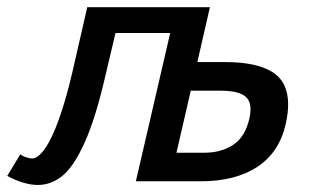

<svg xmlns="http://www.w3.org/2000/svg" viewBox="-55 -508 879 538"><path d="M-34.7 -15.1 2 -75.7Q6.8 -71.3 17.1 -67.6Q27.3 -64 35.2 -64Q51.8 -64 71.3 -92Q90.8 -120.1 110.4 -174.6Q129.9 -229 147.5 -304.7L189.5 -487.8H533.2L498 -334H577.6Q663.1 -334 707.8 -306.4Q752.4 -278.8 752.4 -215.3Q752.4 -189.9 745.1 -158.7Q727.1 -80.6 665.8 -40.3Q604.5 0 506.8 0H325.7L421.9 -415.5H268.6L240.7 -297.4Q212.9 -176.3 182.1 -108.4Q151.4 -40.5 119.6 -15.1Q87.9 10.3 51.3 10.3Q12.7 10.3 -34.7 -15.1ZM518.6 -80.1Q564.9 -80.1 598.6 -102.3Q632.3 -124.5 644 -176.8Q647 -190.9 647 -201.2Q647 -231 625.5 -242.4Q604 -253.9 564.5 -253.9H479.5L439.5 -80.1Z"/></svg>

Font: Acari Sans Medium
Style: Italic
Weight: 500
Italic angle: -13°
Designer: Alfredo Marco Pradil and Stefan Peev
Foundry: Hanken Design Co.
Version: Version 1.045